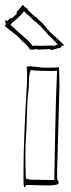

<svg xmlns="http://www.w3.org/2000/svg" viewBox="-74 -791 301 817"><path d="M-48 -687 -51 -694 -52 -705 -42 -702Q-41 -705 -36 -707V-709L-33 -711Q-32 -714 -26 -714H-23Q-16 -719 -3 -732V-737Q-3 -745 3 -746L23 -771L31 -761Q34 -761 45 -752L43 -750Q56 -738 61 -733L70 -724H72L77 -719L85 -715L84 -713L109 -690Q119 -678 125 -670.5Q131 -663 138 -656L147 -647Q150 -644 159.5 -636Q169 -628 175 -622L200 -598L189 -597Q189 -596 187.5 -594Q186 -592 187 -591L180 -585L176 -587Q152 -579 148 -579L144 -578L142 -581L135 -582L93 -580H87Q84 -581 79 -582L69 -580H56Q54 -580 52 -583Q50 -586 47.5 -589Q45 -592 43 -595L35 -603Q22 -614 1 -637L-50 -677L-54 -682ZM101 -596 124 -597H151L155 -596L161 -598Q162 -599 172 -602L164 -610Q138 -635 98 -680L76 -700V-698L49 -724Q31 -739 28 -744Q19 -730 3 -716Q-13 -702 -22 -694L-30 -686Q-18 -676 6 -653L47 -617L60 -602L64 -596H66Q76 -596 77 -597H80Q87 -596 92 -596ZM55 -509 111 -503Q175 -503 177 -505Q179 -451 179 -423L169 -61V-28Q170 -26 173 -21.5Q176 -17 176 -13Q176 -2 132 -2H117L39 -4Q35 -3 34 1.5Q33 6 31 6Q26 6 26 -23V-59Q26 -199 41 -441V-490Q41 -496 39 -506Q45 -509 55 -509ZM80 -26 149 -25H157Q158 -71 161 -235Q164 -399 169 -490Q162 -489 151 -489H133Q84 -489 57 -493Q49 -475 49 -444.5Q49 -414 45.5 -391Q42 -368 40.5 -303Q39 -238 36.5 -206.5Q34 -175 34 -131Q34 -87 36 -31L40 -30Q41 -30 47 -28Q57 -26 80 -26Z"/></svg>

Font: Londrina Sketch
Style: Regular
Weight: 400
Designer: Marcelo Magalhaes
Foundry: Marcelo Magalhaes
Version: Version 1.001 2011